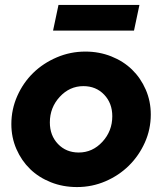

<svg xmlns="http://www.w3.org/2000/svg" viewBox="-20 -748 657 778"><path d="M26 -245Q26 -305 50 -359Q74 -413 114.5 -452.5Q155 -492 210 -515.5Q265 -539 326 -539Q382 -539 431 -519.5Q480 -500 515 -466Q550 -432 570.5 -385Q591 -338 591 -284Q591 -224 567 -170.5Q543 -117 502.5 -77Q462 -37 407.5 -13.5Q353 10 292 10Q235 10 186 -9.5Q137 -29 102 -63Q67 -97 46.5 -144Q26 -191 26 -245ZM299 -130Q355 -130 395 -173.5Q435 -217 435 -277Q435 -330 402 -364.5Q369 -399 318 -399Q262 -399 222 -355.5Q182 -312 182 -252Q182 -199 215 -164.5Q248 -130 299 -130ZM545 -728 523 -624H195L217 -728Z"/></svg>

Font: Red Hat Display Black
Style: Italic
Weight: 900
Italic angle: -12°
Designer: Pentagram / MCKL
Foundry: Pentagram / MCKL
Version: Version 1.003; Red Hat Display Black Italic